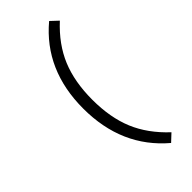

<svg xmlns="http://www.w3.org/2000/svg" viewBox="-313 -942 1125 1125"><g transform="rotate(-45 250.0 -379.5)"><path d="M366.2 126Q144.5 -61.5 144.5 -380.4Q144.5 -699.2 366.2 -884.8L412.1 -841.8Q310.5 -748 264.6 -637.7Q218.8 -527.3 218.8 -379.4Q218.8 -231.4 264.6 -121.6Q310.5 -11.7 412.1 83Z"/></g></svg>

Font: GenEi Gothic M SemiLight
Style: Regular
Weight: 350
Designer: o_tamon (Modified); [Source Han Sans]
Ryoko NISHIZUKA  (kana & ideographs); Paul D. Hunt (Latin, Greek & Cyrillic); Wenl
Version: Version 1.1a;Original Version 1.004